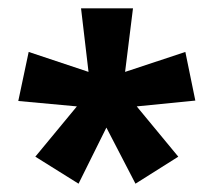

<svg xmlns="http://www.w3.org/2000/svg" viewBox="-20 -781 515 462"><path d="M300 -761H175L193 -608L49 -656L24 -538L165 -525L65 -404L169 -339L236 -474L306 -339L409 -404L309 -525L450 -539L426 -656L281 -608Z"/></svg>

Font: Noto Sans Myanmar Condensed
Style: Bold
Weight: 700
Width: 3
Designer: Monotype Design Team
Foundry: Monotype Imaging Inc.
Version: Version 2.107